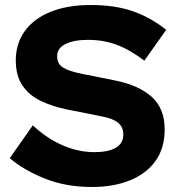

<svg xmlns="http://www.w3.org/2000/svg" viewBox="-20 -735 713 766"><path d="M342 -715Q439 -715 510.5 -690Q582 -665 643 -616L556 -493Q498 -537 445 -556.5Q392 -576 331 -576Q275 -576 241.5 -559.5Q208 -543 208 -511Q208 -480 231.5 -465.5Q255 -451 304 -441L439 -414Q534 -395 585.5 -348.5Q637 -302 637 -219Q637 -144 600.5 -93Q564 -42 498.5 -15.5Q433 11 347 11Q241 11 156.5 -23.5Q72 -58 19 -104L111 -235Q166 -183 229.5 -155.5Q293 -128 356 -128Q412 -128 442 -145.5Q472 -163 472 -198Q472 -228 451.5 -245Q431 -262 389 -270L244 -299Q187 -311 141.5 -333Q96 -355 69.5 -394Q43 -433 43 -494Q43 -561 78.5 -610.5Q114 -660 181 -687.5Q248 -715 342 -715Z"/></svg>

Font: Prodigy Sans
Style: Bold
Weight: 700
Designer: Wei Huang
Foundry: Wei Huang
Version: Version 1.003; ttfautohint (v1.8.3)